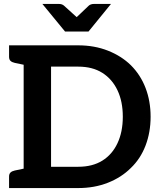

<svg xmlns="http://www.w3.org/2000/svg" viewBox="-20 -954 806 974"><path d="M100 0V-724H377Q459 -724 527.5 -697Q596 -670 644 -623Q693 -574 718.5 -507.5Q744 -441 744 -362Q744 -283 718.5 -216Q693 -149 644 -102Q596 -54 527.5 -27Q459 0 377 0ZM239 -108H377Q449 -108 499 -139Q549 -170 576 -227.5Q603 -285 603 -362Q603 -439 576 -496Q549 -553 499 -584.5Q449 -616 377 -616H239ZM26 0V-58Q26 -72 33.5 -79Q41 -86 55 -89L112 -101L125 0ZM125 -724 112 -623 55 -635Q41 -638 33.5 -645Q26 -652 26 -666V-724ZM543 -934 429 -794H310L195 -934H279Q295 -934 305 -925L369 -867L430 -925Q434 -929 441 -931.5Q448 -934 456 -934Z"/></svg>

Font: Aleo
Style: Bold
Weight: 700
Designer: Alessio Laiso
Foundry: Alessio Laiso
Version: Version 2.001;gftools[0.9.29]